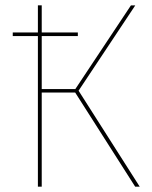

<svg xmlns="http://www.w3.org/2000/svg" viewBox="-20 -701 571 721"><path d="M275.1 -360.4 488 -680.8H471.7L262.9 -366.6H136.7V-565.6H272.3V-579.1H136.7V-680.9H122.3V-579.1H27.9V-565.6H122.3V0H136.7V-353.4H262.4L487.6 0H504.7Z"/></svg>

Font: Fira Sans Hair
Style: Regular
Weight: 100
Designer: bBox Type GmbH & Carrois Corporate GbR & Edenspiekermann AG
Foundry: bBox Type GmbH & Carrois Corporate GbR & Edenspiekermann AG
Version: Version 4.300;PS 004.300;hotconv 1.0.88;makeotf.lib2.5.64775